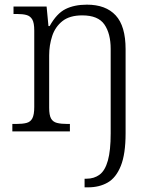

<svg xmlns="http://www.w3.org/2000/svg" viewBox="-20 -564 661 824"><path d="M343 240V203H351Q384 203 407.5 185.5Q431 168 443 125Q455 82 455 9V-354Q455 -420 428 -459Q401 -498 333 -498Q279 -498 248 -473.5Q217 -449 204 -409.5Q191 -370 191 -326V-102Q191 -70 199 -55.5Q207 -41 224.5 -36.5Q242 -32 270 -32H280V0H33V-32H49Q77 -32 94 -36.5Q111 -41 119 -56.5Q127 -72 127 -105V-433Q127 -466 118.5 -480.5Q110 -495 94 -499.5Q78 -504 53 -504H38V-536H180L188 -452H193Q223 -506 261 -525Q299 -544 353 -544Q434 -544 476.5 -498Q519 -452 519 -353V8Q519 97 498.5 148Q478 199 442 219.5Q406 240 358 240Z"/></svg>

Font: Noto Serif Khmer Light
Style: Regular
Weight: 300
Version: Version 2.003